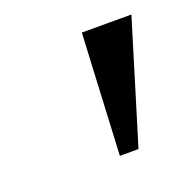

<svg xmlns="http://www.w3.org/2000/svg" viewBox="-59 -713 346 350"><g transform="rotate(-20 114.0 -537.5)"><path d="M131.3 -654.8H227.5L155.8 -419.9H119.6Z"/></g></svg>

Font: Liberation Serif
Style: Italic
Weight: 400
Italic angle: -16.333°
Designer: Steve Matteson
Foundry: Ascender Corporation
Version: Version 2.1.5